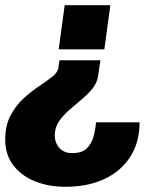

<svg xmlns="http://www.w3.org/2000/svg" viewBox="-24 -531 610 736"><path d="M361 -300 352 -240Q348 -213 330.5 -191.5Q313 -170 289 -150Q265 -130 241.5 -109.5Q218 -89 202 -65.5Q186 -42 186 -11Q186 6 193.5 21.5Q201 37 216 46.5Q231 56 252 56Q290 56 308.5 38Q327 20 334.5 -7.5Q342 -35 344 -62H511Q511 15 475 70.5Q439 126 375.5 155.5Q312 185 227 185Q162 185 110 164Q58 143 27 102.5Q-4 62 -4 4Q-4 -49 16 -87.5Q36 -126 65.5 -153Q95 -180 125 -200Q155 -220 176.5 -237Q198 -254 200 -272L204 -300ZM399 -511 376 -342H201L224 -511Z"/></svg>

Font: Chivo Medium ExtraBold
Style: Italic
Weight: 800
Italic angle: -8.05°
Version: Version 2.002